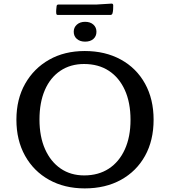

<svg xmlns="http://www.w3.org/2000/svg" viewBox="-20 -1036 943 1065"><path d="M450 9Q338 9 252.5 -38.5Q167 -86 119 -172Q71 -258 71 -372Q71 -486 119.5 -571.5Q168 -657 253 -705Q338 -753 450 -753Q564 -753 650.5 -705.5Q737 -658 784.5 -572Q832 -486 832 -372Q832 -257 784.5 -171.5Q737 -86 651 -38.5Q565 9 450 9ZM447 -63Q526 -63 583.5 -100.5Q641 -138 672.5 -207.5Q704 -277 704 -371Q704 -467 672.5 -536.5Q641 -606 583.5 -643.5Q526 -681 446 -681Q371 -681 315 -643.5Q259 -606 229 -537Q199 -468 199 -373Q199 -278 230 -208.5Q261 -139 316.5 -101Q372 -63 447 -63ZM452 -805Q424 -805 406.5 -820Q389 -835 389 -860Q389 -884 406.5 -899.5Q424 -915 452 -915Q481 -915 498 -899.5Q515 -884 515 -860Q515 -835 498 -820Q481 -805 452 -805ZM294 -1002Q295 -1011 305 -1011H517L599 -1016Q608 -1016 608 -1006Q608 -995 607.5 -984Q607 -973 604 -962Q601 -953 592 -953H301Q292 -953 292 -963Q291 -972 292 -982.5Q293 -993 294 -1002Z"/></svg>

Font: Hahmlet Medium
Style: Regular
Weight: 500
Version: Version 1.002